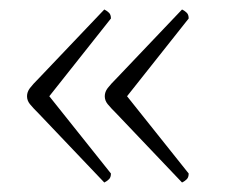

<svg xmlns="http://www.w3.org/2000/svg" viewBox="-20 -470 477 405"><path d="M200 -85 63 -229Q49 -243 43 -250.5Q37 -258 37 -267Q37 -276 43 -284Q49 -292 63 -306L200 -450Q206 -447 210 -443Q214 -439 214 -431L84 -267L214 -104Q214 -96 210 -92Q206 -88 200 -85ZM364 -85 227 -229Q213 -243 207 -250.5Q201 -258 201 -267Q201 -276 207 -284Q213 -292 227 -306L364 -450Q370 -447 374 -443Q378 -439 378 -431L248 -267L378 -104Q378 -96 374 -92Q370 -88 364 -85Z"/></svg>

Font: Petrona ExtraLight
Style: Regular
Weight: 200
Designer: Ringo R. Seeber
Foundry: Ringo R. Seeber
Version: Version 2.001; ttfautohint (v1.8.3)